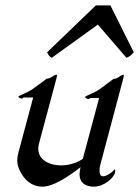

<svg xmlns="http://www.w3.org/2000/svg" viewBox="-20 -698 520 718"><path d="M365.7 -121.6 436 -385.7 440 -400.9C442.2 -408.8 443.1 -413.3 443.1 -415.8C443.1 -417.8 442.4 -418.5 441.3 -418.5C435.5 -418.5 426.9 -412.1 421.5 -408.2C414.8 -403.3 404.4 -402.8 404.4 -402.8L352.6 -364.3C330.9 -349.1 300.1 -339.8 298.6 -335.9C296.9 -331.5 307.6 -327.6 311 -327.6C314.4 -327.6 316.5 -331.5 316.5 -331.5H350.6L289.7 -104C285.5 -101.1 281.4 -98.6 277.9 -96.7C262.4 -87.9 235.8 -79.6 208.4 -79.6C185 -79.6 159.2 -85.4 141.4 -101.1C133.1 -108.3 123.1 -121.4 123.1 -141.9C123.1 -147.7 123.9 -154.1 125.8 -161.1L184.7 -380.9C190.6 -403.2 193.3 -412.4 193.3 -416.1C193.3 -418 192.6 -418.5 191.3 -418.5C185.5 -418.5 177.2 -413.1 171.7 -409.2C165.1 -404.3 154.7 -403.8 154.7 -403.8C154.7 -403.8 127.6 -382.8 103 -365.7C81.2 -350.1 49.9 -340.8 48.9 -336.9C47.8 -333 58.5 -329.1 61.4 -329.1C64.8 -329.1 67 -333.5 67 -333.5H104.1L48.2 -125C45.6 -115 44.5 -106.2 44.5 -98.5C44.5 -81.7 49.4 -70.2 52.3 -63.5C68.5 -27.3 97.3 0 138.8 0C178.3 0 233.3 -35.6 281.3 -72.8C278.7 -62.9 277.5 -54.2 277.5 -46.7C277.5 -11.6 303.3 0 330.7 0C368.3 0 404.5 -31.3 410.1 -52.2C412.7 -62 408.6 -64.9 408.1 -64.9C407.9 -60.5 381.5 -38.6 365.4 -38.6C355.7 -38.6 352.1 -48.2 352.1 -60.3C352.1 -67.7 353.4 -75.9 355.5 -83.5ZM480.3 -502.4 393 -677.7H338.3L156.1 -502.4C162.1 -492.2 162.8 -487.3 173.6 -481.9L346 -606L452.9 -481.9C464.3 -486.3 467.4 -488.8 480.3 -502.4Z"/></svg>

Font: Pierce
Style: Oblique
Weight: 400
Italic angle: -15°
Version: Version 0.2.0